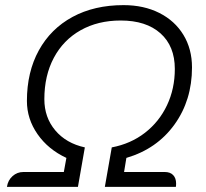

<svg xmlns="http://www.w3.org/2000/svg" viewBox="-20 -729 803 749"><path d="M153 -342Q153 -271 195.5 -220.5Q238 -170 311 -154L284 0H7Q11 -26 29 -42Q47 -58 71 -58H229L239 -113Q168 -146 126.5 -205.5Q85 -265 85 -335Q85 -448 131.5 -532.5Q178 -617 263 -663Q348 -709 462 -709Q541 -709 601.5 -678.5Q662 -648 695.5 -593Q729 -538 729 -466Q729 -338 660.5 -243Q592 -148 473 -113L464 -58H623Q644 -58 655.5 -46Q667 -34 667 -13Q667 -5 666 0H389L416 -154Q490 -168 545.5 -211Q601 -254 631.5 -318.5Q662 -383 662 -460Q662 -549 606 -599Q550 -649 451 -649Q362 -649 294.5 -611Q227 -573 190 -503.5Q153 -434 153 -342Z"/></svg>

Font: K2D ExtraLight
Style: Italic
Weight: 275
Italic angle: -10°
Designer: Katatrad Aksorn Co.,Ltd.
Foundry: Cadson Demak Co.,Ltd.
Version: Version 1.000; ttfautohint (v1.6)